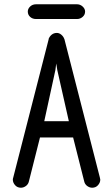

<svg xmlns="http://www.w3.org/2000/svg" viewBox="-20 -880 489 898"><path d="M149 -791Q132 -791 121 -801Q110 -811 110 -826Q110 -839 121 -849.5Q132 -860 149 -860H340Q355 -860 366.5 -849.5Q378 -839 378 -826Q378 -811 366.5 -801Q355 -791 340 -791ZM447 -50Q449 -40 449 -40Q449 -26 438.5 -14Q428 -2 411 -2Q399 -2 388 -10Q377 -18 374 -31L322 -237H167L115 -31Q112 -18 101 -10Q90 -2 78 -2Q61 -2 50.5 -14Q40 -26 40 -40Q40 -44 42 -50Q84 -214 125 -374Q166 -534 208 -698L207 -697Q212 -710 222 -718Q232 -726 246 -726Q257 -726 267 -717.5Q277 -709 281 -697V-698ZM302 -313 248 -552 243 -583 239 -552 187 -313Z"/></svg>

Font: VDS Compensated
Style: Light
Weight: 300
Designer: artmaker
Foundry: artmaker
Version: Version 1.000 2012 initial release